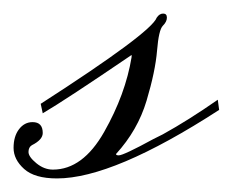

<svg xmlns="http://www.w3.org/2000/svg" viewBox="-81 -227 353 283"><path d="M150 -201Q154 -207 159.5 -207Q165 -207 165 -201Q165 -195 159 -189Q153 -183 150.5 -152.5Q148 -122 135 -78.5Q122 -35 90 0Q90 2 94 2Q101 2 145 -22L159 -29Q197 -50 240 -80L242 -65Q86 36 3 36Q-30 36 -45.5 22Q-61 8 -61 -9Q-61 -26 -53 -36.5Q-45 -47 -33 -47Q-18 -47 -18 -31Q-18 -21 -34 -13Q-39 -10 -39 -3Q-39 4 -27.5 13.5Q-16 23 -3 23Q41 23 72.5 -32.5Q104 -88 113 -143V-146Q16 -80 -18 -60L-21 -74Q142 -179 150 -201Z"/></svg>

Font: Monsieur La Doulaise
Style: Regular
Weight: 400
Designer: Alejandro Paul
Foundry: Alejandro Paul
Version: Version 1.000